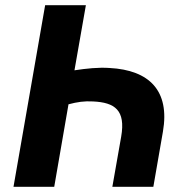

<svg xmlns="http://www.w3.org/2000/svg" viewBox="-20 -720 712 740"><path d="M402 -458C360 -461 313 -456 267 -449L311 -700H154L32 0H189L244 -318C278 -327 305 -331 339 -329C422 -325 465 -296 447 -193L413 0H571L608 -213C635 -370 556 -450 402 -458Z"/></svg>

Font: Fixel Display
Style: Bold Italic
Weight: 700
Italic angle: -10°
Designer: AlfaBravo + MacPaw
Foundry: Kyrylo Tkachov, Marchela Mozhyna, Serhii Makarenko, Maria Weinstein, Zakhar Kryvoshyya
Version: Version 1.210;Glyphs 3.2 (3217)